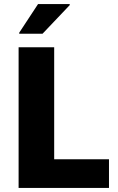

<svg xmlns="http://www.w3.org/2000/svg" viewBox="-20 -919 576 939"><path d="M71 0V-688H245V-140H513V0ZM74 -754V-759L166 -899H321V-894L188 -754Z"/></svg>

Font: Saira
Style: Bold
Weight: 700
Designer: Hector Gatti with collaboration of the Omnibus-Type team
Foundry: Omnibus-Type
Version: Version 1.100; ttfautohint (v1.8.3)